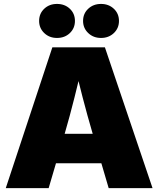

<svg xmlns="http://www.w3.org/2000/svg" viewBox="-20 -972 818 992"><path d="M9.8 0 250.5 -727.5H522L768.1 0H541.5L458.5 -282.2Q431.6 -374 407.2 -467.8Q382.8 -561.5 360.4 -658.7H410.6Q388.2 -561.5 364.7 -467.8Q341.3 -374 314.5 -282.2L231.4 0ZM189 -128.4V-280.8H589.4V-128.4ZM502 -775.9Q462.4 -775.9 435.8 -801.3Q409.2 -826.7 409.2 -863.8Q409.2 -901.9 435.8 -926.8Q462.4 -951.7 502 -951.7Q541.5 -951.7 568.1 -926.8Q594.7 -901.9 594.7 -863.8Q594.7 -826.2 568.1 -801Q541.5 -775.9 502 -775.9ZM274.4 -775.9Q234.9 -775.9 208.5 -801.3Q182.1 -826.7 182.1 -863.8Q182.1 -901.9 208.5 -926.8Q234.9 -951.7 274.4 -951.7Q314.5 -951.7 340.8 -926.8Q367.2 -901.9 367.2 -863.8Q367.2 -826.2 340.8 -801Q314.5 -775.9 274.4 -775.9Z"/></svg>

Font: Inter 24pt Black
Style: Regular
Weight: 900
Designer: Rasmus Andersson
Foundry: rsms
Version: Version 4.001;git-66647c0bb